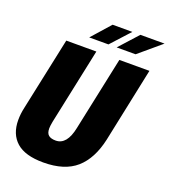

<svg xmlns="http://www.w3.org/2000/svg" viewBox="-156 -977 966 1098"><g transform="rotate(20 327.5 -428.0)"><path d="M18 -170Q18 -207 27 -247L121 -690H304L206 -226Q201 -199 201 -185Q201 -156 215.5 -144Q230 -132 259 -132Q327 -132 349 -241L444 -690H627L532 -237Q505 -114 434.5 -52Q364 10 235 10Q124 10 71 -37Q18 -84 18 -170ZM339 -866H459L355 -752H238ZM508 -866H655L520 -752H405Z"/></g></svg>

Font: Decalotype Black Italic
Style: Regular
Weight: 900
Italic angle: -12°
Designer: Alfredo Marco Pradil
Foundry: Alfredo Marco Pradil
Version: Version 1.0